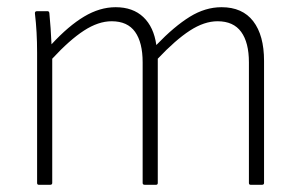

<svg xmlns="http://www.w3.org/2000/svg" viewBox="-20 -513 835 533"><path d="M88 0Q83 0 83 -5V-367Q83 -396 81.5 -423Q80 -450 77 -475Q76 -482 83 -482H112Q116 -482 117 -477Q119 -456 120.5 -434.5Q122 -413 123 -390Q170 -441 213.5 -467Q257 -493 301 -493Q349 -493 378 -465.5Q407 -438 414 -388Q464 -440 507 -466.5Q550 -493 595 -493Q653 -493 683 -454Q713 -415 713 -344V-5Q713 0 707 0H676Q671 0 671 -5V-340Q671 -395 649.5 -424.5Q628 -454 584 -454Q547 -454 507 -428Q467 -402 418 -350V-5Q418 0 413 0H382Q376 0 376 -5V-340Q376 -395 355 -424.5Q334 -454 290 -454Q253 -454 213 -428Q173 -402 125 -350V-5Q125 0 119 0Z"/></svg>

Font: Sofia Sans Semi Condensed ExtraLight
Style: Regular
Weight: 250
Version: Version 4.100